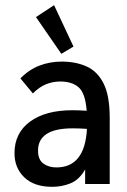

<svg xmlns="http://www.w3.org/2000/svg" viewBox="-20 -711 490 742"><path d="M182 11Q112 11 74 -25.5Q36 -62 36 -119Q36 -197 96 -241Q156 -285 260 -285Q271 -285 285.5 -284.5Q300 -284 315 -283Q310 -350 284.5 -373Q259 -396 213 -396Q184 -396 158 -385.5Q132 -375 107 -350L59 -408Q92 -442 132.5 -457.5Q173 -473 219 -473Q273 -473 315 -454Q357 -435 380.5 -388Q404 -341 404 -256V0H309V-56Q286 -16 252.5 -2.5Q219 11 182 11ZM127 -129Q127 -94 147.5 -79Q168 -64 198 -64Q308 -64 316 -213Q302 -214 287.5 -214.5Q273 -215 261 -215Q127 -215 127 -129ZM217 -503 119 -645 189 -691 264 -531Z"/></svg>

Font: Inconsolata SemiCondensed SemiBold
Style: Regular
Weight: 600
Width: 4
Monospace: yes
Designer: Raph Levien, Cyreal, Brenton Simpson
Foundry: Raph Levien, Cyreal, Google
Version: Version 3.001; ttfautohint (v1.8.2.53-6de2)